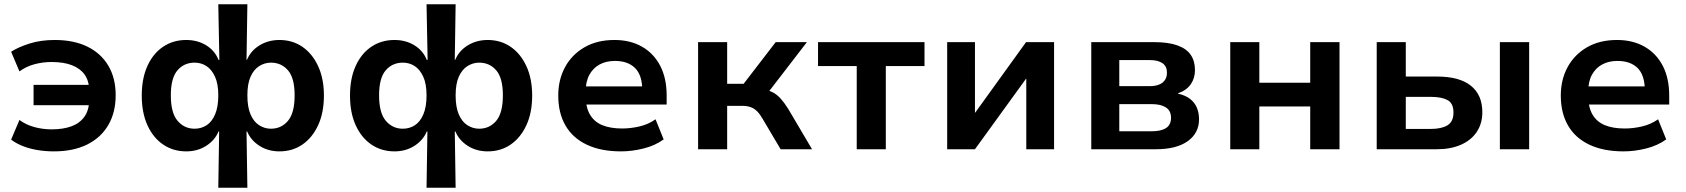

<svg xmlns="http://www.w3.org/2000/svg" viewBox="-20 -698 7887 898"><path d="M232 10Q191 10 153.5 3.5Q116 -3 85 -15.5Q54 -28 32 -45L71 -137Q100 -115 139.5 -104Q179 -93 221 -93Q275 -93 313.5 -107Q352 -121 374 -151Q396 -181 397 -227L405 -206H137V-301H405L397 -278Q396 -321 375.5 -349.5Q355 -378 316.5 -393Q278 -408 221 -408Q180 -408 141 -397.5Q102 -387 71 -364L32 -456Q66 -478 118.5 -494.5Q171 -511 236 -511Q325 -511 388.5 -480Q452 -449 486.5 -391Q521 -333 521 -253Q521 -172 486.5 -113Q452 -54 387.5 -22Q323 10 232 10Z M1001 180 1005 -83H1002Q985 -42 944.5 -16Q904 10 851 10Q790 10 743 -22Q696 -54 669.5 -112.5Q643 -171 643 -251Q643 -331 669.5 -389.5Q696 -448 743 -479.5Q790 -511 851 -511Q904 -511 944.5 -486Q985 -461 1002 -418H1006L1001 -678H1137L1133 -418H1135Q1153 -461 1194 -486Q1235 -511 1287 -511Q1348 -511 1394.5 -479Q1441 -447 1468 -388.5Q1495 -330 1495 -251Q1495 -171 1468 -112.5Q1441 -54 1394.5 -22Q1348 10 1287 10Q1234 10 1193.5 -16Q1153 -42 1136 -83H1133L1137 180ZM890 -96Q921 -96 946 -112Q971 -128 986 -163Q1001 -198 1001 -252Q1001 -306 985.5 -339.5Q970 -373 945.5 -389Q921 -405 890 -405Q841 -405 810 -369Q779 -333 779 -252Q779 -170 810.5 -133Q842 -96 890 -96ZM1247 -96Q1296 -96 1327 -133Q1358 -170 1358 -252Q1358 -333 1327 -369Q1296 -405 1247 -405Q1218 -405 1192.5 -389Q1167 -373 1152 -339.5Q1137 -306 1137 -252Q1137 -197 1152 -162.5Q1167 -128 1192.5 -112Q1218 -96 1247 -96Z M1975 180 1979 -83H1976Q1959 -42 1918.5 -16Q1878 10 1825 10Q1764 10 1717 -22Q1670 -54 1643.5 -112.5Q1617 -171 1617 -251Q1617 -331 1643.5 -389.5Q1670 -448 1717 -479.5Q1764 -511 1825 -511Q1878 -511 1918.5 -486Q1959 -461 1976 -418H1980L1975 -678H2111L2107 -418H2109Q2127 -461 2168 -486Q2209 -511 2261 -511Q2322 -511 2368.5 -479Q2415 -447 2442 -388.5Q2469 -330 2469 -251Q2469 -171 2442 -112.5Q2415 -54 2368.5 -22Q2322 10 2261 10Q2208 10 2167.5 -16Q2127 -42 2110 -83H2107L2111 180ZM1864 -96Q1895 -96 1920 -112Q1945 -128 1960 -163Q1975 -198 1975 -252Q1975 -306 1959.5 -339.5Q1944 -373 1919.5 -389Q1895 -405 1864 -405Q1815 -405 1784 -369Q1753 -333 1753 -252Q1753 -170 1784.5 -133Q1816 -96 1864 -96ZM2221 -96Q2270 -96 2301 -133Q2332 -170 2332 -252Q2332 -333 2301 -369Q2270 -405 2221 -405Q2192 -405 2166.5 -389Q2141 -373 2126 -339.5Q2111 -306 2111 -252Q2111 -197 2126 -162.5Q2141 -128 2166.5 -112Q2192 -96 2221 -96Z M2885 10Q2790 10 2724 -21.5Q2658 -53 2624.5 -111.5Q2591 -170 2591 -251Q2591 -325 2622.5 -383.5Q2654 -442 2713 -476.5Q2772 -511 2854 -511Q2928 -511 2983 -479.5Q3038 -448 3068 -390Q3098 -332 3098 -251V-209H2698V-294H2999L2984 -275Q2984 -346 2950.5 -379.5Q2917 -413 2856 -413Q2815 -413 2784.5 -396.5Q2754 -380 2736.5 -348Q2719 -316 2719 -267V-253Q2719 -198 2738.5 -163.5Q2758 -129 2796 -113Q2834 -97 2890 -97Q2929 -97 2970.5 -106.5Q3012 -116 3046 -140L3084 -46Q3044 -17 2990 -3.5Q2936 10 2885 10Z M3245 0V-501H3381V-306H3458L3608 -501H3754L3560 -249L3544 -280Q3573 -277 3593.5 -266.5Q3614 -256 3631.5 -236.5Q3649 -217 3667 -188L3778 0H3631L3547 -142Q3535 -163 3522 -176.5Q3509 -190 3492 -196.5Q3475 -203 3449 -203H3381V0Z M3987 0V-389H3806V-501H4304V-389H4123V0Z M4410 0V-501H4540V-171H4541L4779 -501H4910V0H4780V-330H4779L4540 0Z M5084 0V-501H5377Q5445 -501 5487.5 -485.5Q5530 -470 5549.5 -441Q5569 -412 5569 -370Q5569 -332 5549 -303.5Q5529 -275 5490 -262V-260Q5525 -252 5546.5 -235Q5568 -218 5578 -194Q5588 -170 5588 -140Q5588 -76 5535.5 -38Q5483 0 5386 0ZM5215 -84H5367Q5410 -84 5433.5 -99Q5457 -114 5457 -147Q5457 -180 5433 -195.5Q5409 -211 5367 -211H5215ZM5215 -295H5358Q5396 -295 5417 -311.5Q5438 -328 5438 -358Q5438 -388 5417 -402.5Q5396 -417 5358 -417H5215Z M5734 0V-501H5870V-311H6108V-501H6245V0H6108V-200H5870V0Z M6419 0V-501H6555V-340H6701Q6806 -340 6859.5 -297Q6913 -254 6913 -173Q6913 -121 6887.5 -82Q6862 -43 6814 -21.5Q6766 0 6701 0ZM6555 -95H6672Q6722 -95 6750 -112Q6778 -129 6778 -172Q6778 -215 6750 -230Q6722 -245 6672 -245H6555ZM6995 0V-501H7132V0Z M7574 10Q7479 10 7413 -21.5Q7347 -53 7313.5 -111.5Q7280 -170 7280 -251Q7280 -325 7311.5 -383.5Q7343 -442 7402 -476.5Q7461 -511 7543 -511Q7617 -511 7672 -479.5Q7727 -448 7757 -390Q7787 -332 7787 -251V-209H7387V-294H7688L7673 -275Q7673 -346 7639.5 -379.5Q7606 -413 7545 -413Q7504 -413 7473.5 -396.5Q7443 -380 7425.5 -348Q7408 -316 7408 -267V-253Q7408 -198 7427.5 -163.5Q7447 -129 7485 -113Q7523 -97 7579 -97Q7618 -97 7659.5 -106.5Q7701 -116 7735 -140L7773 -46Q7733 -17 7679 -3.5Q7625 10 7574 10Z"/></svg>

Font: Nunito Sans 7pt
Style: Bold
Weight: 700
Designer: Vernon Adams
Foundry: Vernon Adams
Version: Version 3.101;gftools[0.9.27]